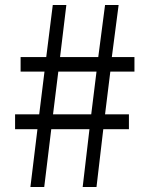

<svg xmlns="http://www.w3.org/2000/svg" viewBox="-20 -744 589 764"><path d="M101 0H156L184 -230H336L309 0H364L391 -230H493V-289H398L419 -459H515V-517H425L452 -724H398L371 -517H219L244 -724H190L164 -517H62V-459H157L136 -289H40V-230H129ZM191 -289 212 -459H364L343 -289Z"/></svg>

Font: Noto Sans CJK JP DemiLight
Style: Regular
Weight: 350
Designer: Ryoko NISHIZUKA (kana & ideographs); Paul D. Hunt (Latin, Greek & Cyrillic); Wenlong ZHANG (bopomofo); Sandoll Communica
Foundry: Adobe Systems Incorporated
Version: Version 1.004;PS 1.004;hotconv 1.0.82;makeotf.lib2.5.63406